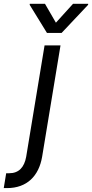

<svg xmlns="http://www.w3.org/2000/svg" viewBox="-112 -784 484 1009"><path d="M122.2 -545.5 25.6 39.8C15.6 95.2 -12.8 126.4 -63.9 126.4H-79.5L-92.3 204.5H-75.3C29.8 204.5 92.3 140.6 109.4 39.8L206 -545.5ZM44 -758.5 134.9 -610.8H211.6L350.9 -758.5L351.6 -764.2H272L181.8 -664.8L124.3 -764.2H44.7Z"/></svg>

Font: Magic Ui Pro
Style: Italic
Weight: 400
Italic angle: -9.39999°
Designer: Stefan Endress, Andreas Faust
Version: Version 1.000;FEAKit 1.0